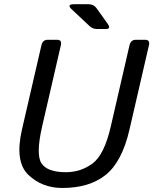

<svg xmlns="http://www.w3.org/2000/svg" viewBox="-20 -892 740 926"><path d="M326.7 -846.2Q299.3 -871.6 336.9 -871.6H407.7Q431.6 -871.6 444.8 -853.5L499 -777.8Q517.6 -752 489.3 -752H449.2Q426.8 -752 412.1 -766.1ZM85.9 -267.1 179.7 -673.3Q186 -700.2 210.4 -700.2H255.4Q279.8 -700.2 273.4 -673.3L183.1 -281.7Q151.9 -145 180.7 -103.3Q209.5 -61.5 297.9 -61.5Q369.1 -61.5 426 -103.3Q482.9 -145 514.2 -281.7L604.5 -673.3Q610.8 -700.2 635.3 -700.2H680.2Q704.6 -700.2 698.2 -673.3L604.5 -267.1Q568.8 -112.3 490.2 -48.8Q411.6 14.6 280.3 14.6Q183.1 14.6 116.7 -48.8Q50.3 -112.3 85.9 -267.1Z"/></svg>

Font: Istok Web
Style: BoldItalic
Weight: 700
Italic angle: -13°
Designer: Andrey V. Panov
Foundry: Andrey V. Panov
Version: Version 1.0.2g